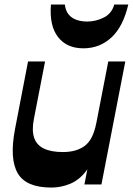

<svg xmlns="http://www.w3.org/2000/svg" viewBox="-20 -831 598 865"><path d="M211.3 14Q97.5 14 59.9 -50.4Q22.3 -114.7 47.3 -247.5L106.3 -554H183L132.7 -295Q122.7 -244 133.7 -210.9Q144.7 -177.7 177.4 -161.9Q210 -146 263.7 -146Q324.5 -146 362 -174Q399.5 -202 413.8 -276.5L412.5 -173.5Q399 -101 367.8 -60.3Q336.5 -19.5 295.6 -2.8Q254.8 14 211.3 14ZM360.3 0 467.8 -554H544.5L437 0ZM355.5 -613.3Q280.7 -613.3 241.3 -664.3Q201.8 -715.3 209.5 -810.7H272.2Q275 -784 288.6 -766.7Q302.2 -749.5 324.1 -741.7Q346 -734 373 -734Q411.7 -734 447.7 -752Q483.7 -770 494.7 -810.7H558Q535 -711.5 482.2 -662.4Q429.5 -613.3 355.5 -613.3Z"/></svg>

Font: Savate ExtraLight
Style: Italic
Weight: 200
Italic angle: -11°
Designer: Max Esnée
Foundry: Plomb Type
Version: Version 2.000